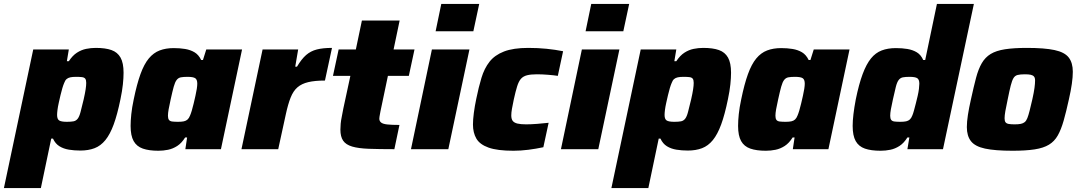

<svg xmlns="http://www.w3.org/2000/svg" viewBox="-56 -763 5521 982"><path d="M-36 199 114 -510H296L286 -450H296Q315 -479 337.5 -493.5Q360 -508 384.5 -513Q409 -518 434 -518Q483 -518 514 -507Q545 -496 560.5 -468.5Q576 -441 576 -391Q576 -365 572.5 -331.5Q569 -298 560 -255Q544 -177 525.5 -126.5Q507 -76 483 -46.5Q459 -17 427.5 -5Q396 7 355 7Q324 7 296.5 2.5Q269 -2 248 -15Q227 -28 215 -54H206L153 199ZM286 -140Q307 -140 320 -142.5Q333 -145 341.5 -156Q350 -167 356 -190.5Q362 -214 372 -255Q379 -286 382 -306Q385 -326 385 -339Q385 -354 380 -360.5Q375 -367 363.5 -368.5Q352 -370 333 -370Q315 -370 303.5 -367.5Q292 -365 284.5 -358.5Q277 -352 272 -338Q268 -329 263 -312.5Q258 -296 253.5 -276.5Q249 -257 244.5 -237Q240 -217 238 -201Q236 -185 236 -175Q236 -154 246.5 -147Q257 -140 286 -140Z M754 8Q706 8 674.5 -3Q643 -14 627.5 -41.5Q612 -69 612 -119Q612 -145 615.5 -179Q619 -213 628 -255Q644 -333 662.5 -384Q681 -435 705 -464Q729 -493 760.5 -505Q792 -517 832 -517Q864 -517 891 -512.5Q918 -508 939 -495.5Q960 -483 973 -456H982L999 -510H1182L1074 0H892L901 -60H891Q873 -31 850.5 -16.5Q828 -2 803.5 3Q779 8 754 8ZM855 -140Q873 -140 884.5 -142.5Q896 -145 903.5 -152Q911 -159 916 -172Q920 -181 925 -197.5Q930 -214 934.5 -233.5Q939 -253 943.5 -272.5Q948 -292 950.5 -308.5Q953 -325 953 -335Q953 -356 942.5 -363Q932 -370 903 -370Q882 -370 869 -367.5Q856 -365 847.5 -354Q839 -343 832.5 -319.5Q826 -296 817 -255Q810 -224 806.5 -204Q803 -184 803 -171Q803 -157 808 -150Q813 -143 825 -141.5Q837 -140 855 -140Z M1179 0 1287 -510H1469L1454 -422H1463Q1486 -461 1509.5 -481.5Q1533 -502 1564.5 -510Q1596 -518 1642 -518L1606 -351Q1555 -351 1521 -343Q1487 -335 1465.5 -316.5Q1444 -298 1430.5 -264Q1417 -230 1406 -179L1367 0Z M1961 0Q1883 0 1830 -2Q1777 -4 1745 -13.5Q1713 -23 1699 -43.5Q1685 -64 1685 -100Q1685 -114 1686.5 -130.5Q1688 -147 1692 -166Q1696 -185 1700 -208L1736 -375H1647L1676 -510H1764L1795 -658H1988L1957 -510H2064L2035 -375H1928L1890 -194Q1889 -188 1887.5 -180.5Q1886 -173 1885 -166.5Q1884 -160 1884 -156Q1884 -144 1893 -136.5Q1902 -129 1924.5 -126.5Q1947 -124 1987 -124Z M2172 -603 2201 -743H2395L2365 -603ZM2046 0 2153 -510H2345L2237 0Z M2570 8Q2488 8 2443 -8Q2398 -24 2380.5 -54Q2363 -84 2363 -126Q2363 -151 2367.5 -185.5Q2372 -220 2380 -258Q2392 -317 2406.5 -365Q2421 -413 2447.5 -447Q2474 -481 2521.5 -499.5Q2569 -518 2646 -518Q2695 -518 2739.5 -513.5Q2784 -509 2824 -501L2797 -375Q2778 -378 2747.5 -380.5Q2717 -383 2690 -383Q2659 -383 2639.5 -378Q2620 -373 2608.5 -360Q2597 -347 2589 -321.5Q2581 -296 2572 -255Q2566 -227 2562.5 -207Q2559 -187 2559 -173Q2559 -154 2566.5 -144.5Q2574 -135 2590.5 -131Q2607 -127 2635 -127Q2659 -127 2691.5 -129.5Q2724 -132 2750 -135L2723 -10Q2686 -2 2646.5 3Q2607 8 2570 8Z M2939 -603 2968 -743H3162L3132 -603ZM2813 0 2920 -510H3112L3004 0Z M3071 199 3221 -510H3403L3393 -450H3403Q3422 -479 3444.5 -493.5Q3467 -508 3491.5 -513Q3516 -518 3541 -518Q3590 -518 3621 -507Q3652 -496 3667.5 -468.5Q3683 -441 3683 -391Q3683 -365 3679.5 -331.5Q3676 -298 3667 -255Q3651 -177 3632.5 -126.5Q3614 -76 3590 -46.5Q3566 -17 3534.5 -5Q3503 7 3462 7Q3431 7 3403.5 2.5Q3376 -2 3355 -15Q3334 -28 3322 -54H3313L3260 199ZM3393 -140Q3414 -140 3427 -142.5Q3440 -145 3448.5 -156Q3457 -167 3463 -190.5Q3469 -214 3479 -255Q3486 -286 3489 -306Q3492 -326 3492 -339Q3492 -354 3487 -360.5Q3482 -367 3470.5 -368.5Q3459 -370 3440 -370Q3422 -370 3410.5 -367.5Q3399 -365 3391.5 -358.5Q3384 -352 3379 -338Q3375 -329 3370 -312.5Q3365 -296 3360.5 -276.5Q3356 -257 3351.5 -237Q3347 -217 3345 -201Q3343 -185 3343 -175Q3343 -154 3353.5 -147Q3364 -140 3393 -140Z M3861 8Q3813 8 3781.5 -3Q3750 -14 3734.5 -41.5Q3719 -69 3719 -119Q3719 -145 3722.5 -179Q3726 -213 3735 -255Q3751 -333 3769.5 -384Q3788 -435 3812 -464Q3836 -493 3867.5 -505Q3899 -517 3939 -517Q3971 -517 3998 -512.5Q4025 -508 4046 -495.5Q4067 -483 4080 -456H4089L4106 -510H4289L4181 0H3999L4008 -60H3998Q3980 -31 3957.5 -16.5Q3935 -2 3910.5 3Q3886 8 3861 8ZM3962 -140Q3980 -140 3991.5 -142.5Q4003 -145 4010.5 -152Q4018 -159 4023 -172Q4027 -181 4032 -197.5Q4037 -214 4041.5 -233.5Q4046 -253 4050.5 -272.5Q4055 -292 4057.5 -308.5Q4060 -325 4060 -335Q4060 -356 4049.5 -363Q4039 -370 4010 -370Q3989 -370 3976 -367.5Q3963 -365 3954.5 -354Q3946 -343 3939.5 -319.5Q3933 -296 3924 -255Q3917 -224 3913.5 -204Q3910 -184 3910 -171Q3910 -157 3915 -150Q3920 -143 3932 -141.5Q3944 -140 3962 -140Z M4448 8Q4399 8 4367.5 -3Q4336 -14 4320.5 -41.5Q4305 -69 4305 -119Q4305 -145 4309 -179Q4313 -213 4321 -255Q4337 -333 4356 -384Q4375 -435 4398.5 -464Q4422 -493 4453.5 -505Q4485 -517 4526 -517Q4558 -517 4585 -512.5Q4612 -508 4633 -495.5Q4654 -483 4666 -456H4676L4736 -743H4925L4767 0H4585L4595 -60H4585Q4567 -31 4544.5 -16.5Q4522 -2 4497.5 3Q4473 8 4448 8ZM4549 -140Q4567 -140 4578.5 -142.5Q4590 -145 4597.5 -152Q4605 -159 4610 -172Q4614 -181 4618.5 -197.5Q4623 -214 4628 -233.5Q4633 -253 4637.5 -272.5Q4642 -292 4644 -308.5Q4646 -325 4646 -335Q4646 -356 4635.5 -363Q4625 -370 4596 -370Q4575 -370 4562 -367.5Q4549 -365 4540.5 -354Q4532 -343 4526 -319.5Q4520 -296 4511 -255Q4504 -224 4500.5 -204Q4497 -184 4497 -171Q4497 -157 4502 -150Q4507 -143 4519 -141.5Q4531 -140 4549 -140Z M5123 8Q5033 8 4982 -3Q4931 -14 4910 -41Q4889 -68 4889 -113Q4889 -140 4894.5 -175.5Q4900 -211 4910 -255Q4924 -319 4936 -364.5Q4948 -410 4965.5 -440Q4983 -470 5011 -487Q5039 -504 5084 -511Q5129 -518 5196 -518Q5286 -518 5337.5 -507Q5389 -496 5410 -469Q5431 -442 5431 -396Q5431 -369 5426 -334Q5421 -299 5411 -255Q5397 -191 5384 -145.5Q5371 -100 5354 -70Q5337 -40 5309 -23Q5281 -6 5236 1Q5191 8 5123 8ZM5134 -127Q5153 -127 5165 -129.5Q5177 -132 5185 -138.5Q5193 -145 5198.5 -159Q5204 -173 5210 -196.5Q5216 -220 5224 -255Q5232 -291 5235 -313.5Q5238 -336 5238 -351Q5238 -365 5232.5 -371.5Q5227 -378 5216 -380.5Q5205 -383 5186 -383Q5162 -383 5148.5 -379.5Q5135 -376 5127.5 -363.5Q5120 -351 5113.5 -325.5Q5107 -300 5098 -255Q5090 -218 5086 -195Q5082 -172 5082 -158Q5082 -144 5087 -137.5Q5092 -131 5103.5 -129Q5115 -127 5134 -127Z"/></svg>

Font: Saira Thin ExtraBold
Style: Italic
Weight: 800
Italic angle: -12°
Version: Version 1.101